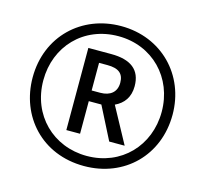

<svg xmlns="http://www.w3.org/2000/svg" viewBox="-105 -844 1042 973"><g transform="rotate(15 415.5 -357.0)"><path d="M415 10C627 10 782 -144 782 -357C782 -565 628 -724 415 -724C209 -724 48 -574 48 -357C48 -154 193 10 415 10ZM415 -43C239 -43 104 -174 104 -357C104 -535 232 -671 415 -671C594 -671 725 -536 725 -357C725 -179 596 -43 415 -43ZM282 -143H354V-314H420L507 -143H588L486 -331C531 -352 559 -389 559 -447C559 -533 505 -574 402 -574H282ZM399 -370H354V-515H398C457 -515 484 -493 484 -445C484 -396 451 -370 399 -370Z"/></g></svg>

Font: Noto Sans Sinhala UI Condensed
Style: Regular
Weight: 400
Width: 3
Designer: Jelle Bosma - Monotype Design Team
Foundry: Monotype Imaging Inc.
Version: Version 2.006